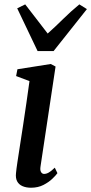

<svg xmlns="http://www.w3.org/2000/svg" viewBox="-20 -846 416 876"><path d="M121.5 10.5Q99 10.5 82.5 3.2Q66 -4 58.2 -18.8Q50.5 -33.5 53 -56Q54.5 -73.5 59.5 -106.5Q64.5 -139.5 71.2 -182.8Q78 -226 85.5 -275.5Q93 -325 100.5 -376.5Q108 -428 114.5 -476L53.5 -499L59.5 -530L211.5 -554L233.5 -542.5L165 -87.5Q162 -69.5 167.2 -61Q172.5 -52.5 181 -52.5Q191.5 -52.5 202.5 -58.8Q213.5 -65 230 -81L242 -56Q235.5 -46.5 219.2 -30.8Q203 -15 178.2 -2.2Q153.5 10.5 121.5 10.5ZM151.5 -613 58.5 -808 95 -826Q119.5 -794.5 145.2 -761Q171 -727.5 197.5 -693Q234.5 -726 268.2 -759.5Q302 -793 342 -826L376.5 -804.5L224.5 -613Z"/></svg>

Font: Merriweather 48pt Medium
Style: Italic
Weight: 500
Italic angle: -7.8°
Version: Version 2.101